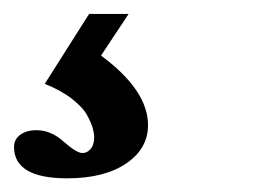

<svg xmlns="http://www.w3.org/2000/svg" viewBox="-26 -20 364 275"><path d="M70.3 235.4Q-5.9 235.4 -5.9 190.4Q-5.9 179.7 2.9 173.1Q11.7 166.5 26.4 166.5Q46.9 166.5 64.9 182.6Q83.5 199.2 92.3 199.2Q98.6 199.2 103.8 193.4Q108.9 187.5 108.9 176.8Q108.9 170.9 106.9 163.8Q105 156.7 98.9 145.3Q92.8 133.8 77.1 121.6Q61.5 109.4 38.1 100.1L101.6 0H158.2L118.7 59.6Q186 109.4 186 159.2Q186 192.9 154.8 214.1Q123.5 235.4 70.3 235.4Z"/></svg>

Font: Elstob 6pt SemiBold
Style: Italic
Weight: 600
Italic angle: -20°
Designer: Peter S. Baker
Version: Version 1.015